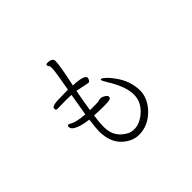

<svg xmlns="http://www.w3.org/2000/svg" viewBox="-166 -1020 1331 1331"><g transform="rotate(-45 500.0 -354.5)"><path d="M549 -484Q543 -456 526 -456L429 -476Q414 -400 401 -315Q401 -315 458 -315Q482 -315 492.5 -318.5Q503 -322 511 -322H513Q527 -320 543.5 -309.5Q560 -299 560 -287Q560 -275 546 -270.5Q532 -266 486 -266Q440 -266 395 -269L389 -223Q386 -196 386 -161Q386 -60 479 -13Q497 -4 529.5 -4Q562 -4 600 -26.5Q638 -49 663.5 -84.5Q689 -120 692 -160L693 -177Q693 -255 622 -369Q603 -400 603 -407Q603 -414 607 -414H608Q616 -414 637.5 -394.5Q659 -375 684 -340Q743 -257 743 -167V-157Q739 -81 673 -17Q607 47 520 47Q460 47 406 0Q341 -57 341 -168Q341 -190 351 -272Q265 -282 228 -310Q214 -322 214 -336Q214 -350 223 -350Q228 -350 234 -347.5Q240 -345 241 -343Q274 -324 357 -317Q383 -469 385 -480Q359 -482 327.5 -482Q296 -482 269 -481Q242 -480 237.5 -482.5Q233 -485 233 -493Q233 -501 235.5 -506.5Q238 -512 257.5 -517.5Q277 -523 371 -523H393Q419 -664 421 -704V-709Q421 -727 415 -733Q409 -739 409 -745Q409 -756 422 -756Q473 -756 473 -725Q473 -682 438 -520Q549 -516 549 -484Z"/></g></svg>

Font: LXGW WenKai Lite Light
Style: Regular
Weight: 300
Designer: LXGW / Fontworks Inc.
Foundry: LXGW / Fontworks Inc.
Version: Version 1.511; March 25, 2025